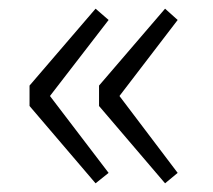

<svg xmlns="http://www.w3.org/2000/svg" viewBox="-20 -500 490 442"><path d="M200 -78 230 -102 95 -279 230 -454 200 -480 48 -303V-256ZM360 -78 389 -102 255 -279 389 -454 360 -480 208 -303V-256Z"/></svg>

Font: Noto Sans Japanese Light
Style: Regular
Weight: 300
Designer: Ryoko NISHIZUKA (kana & ideographs); Paul D. Hunt (Latin, Greek & Cyrillic); Wenlong ZHANG (bopomofo); Sandoll Communica
Foundry: Adobe Systems Incorporated
Version: Version 1.000;PS 1;hotconv 1.0.78;makeotf.lib2.5.61930